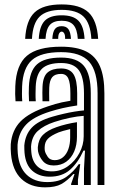

<svg xmlns="http://www.w3.org/2000/svg" viewBox="-20 -816 520 847"><path d="M252 -796.5Q333.2 -796.5 370.6 -761.2Q408 -726 413 -644.5H383Q379 -713.2 348.5 -742.9Q318 -772.5 252 -772.5Q185.5 -772.5 155 -742.9Q124.5 -713.2 121 -644.5H91Q95.2 -726 132.6 -761.2Q170 -796.5 252 -796.5ZM252 -748.5Q302.8 -748.5 326.2 -724.4Q349.8 -700.2 353 -644.5H323.2Q320.5 -687.2 304 -705.9Q287.5 -724.5 252 -724.5Q216.2 -724.5 199.8 -705.9Q183.2 -687.2 180.8 -644.5H151Q154 -700.2 177.4 -724.4Q200.8 -748.5 252 -748.5ZM252 -700.5Q272 -700.5 281.6 -687.5Q291.2 -674.5 293.2 -644.5H267.2Q267.8 -661.5 263.1 -669Q258.5 -676.5 252 -676.5Q245.8 -676.5 241.1 -669Q236.5 -661.5 236.8 -644.5H210.8Q212.5 -674.5 222 -687.5Q231.5 -700.5 252 -700.5ZM410.5 0V-404Q410.5 -501.5 373.2 -543.8Q336 -586 249.5 -586Q160.5 -586 120.8 -550.9Q81 -515.8 77.5 -434.8Q77 -419.5 76.9 -402.8Q76.8 -386 78.2 -369.2H48.5Q47 -387 46.9 -401.4Q46.8 -415.8 47.5 -436Q51.2 -530 98.8 -570Q146.2 -610 249.5 -610Q318 -610 360 -589.1Q402 -568.2 421.2 -523Q440.5 -477.8 440.5 -404V0ZM209 -60Q247.8 -60 279.5 -82.6Q311.2 -105.2 330.2 -140.8Q349.2 -176.2 349.2 -214.8V-305Q321.8 -303.2 287.6 -296.1Q253.5 -289 220 -278Q173.2 -262.5 146.5 -238Q119.8 -213.5 117 -169.5Q116.8 -162.8 117.4 -155.9Q118 -149 118.2 -144.8Q121.8 -104 145.2 -82Q168.8 -60 209 -60ZM216.8 -86Q185.8 -86 169.4 -105.1Q153 -124.2 148 -147.5Q147.5 -150.5 147 -157Q146.5 -163.5 146.8 -166.5Q149.5 -201 169.6 -221.1Q189.8 -241.2 229 -255Q248.8 -262 272.8 -267.9Q296.8 -273.8 319.5 -277V-212Q319.5 -176.5 307.4 -147.9Q295.2 -119.2 272.2 -102.6Q249.2 -86 216.8 -86ZM221.2 -109.5Q243 -109.5 258.2 -122.5Q273.5 -135.5 281.5 -158Q289.5 -180.5 289.5 -209.2V-246.5Q271.2 -242.2 258.4 -238.5Q245.5 -234.8 238.5 -232Q205.2 -218.2 191.4 -204Q177.5 -189.8 177 -166.8Q177 -162 177 -158.1Q177 -154.2 178 -150Q181 -137.8 190.9 -123.6Q200.8 -109.5 221.2 -109.5ZM178.8 10.5Q114 10.5 74.4 -26.8Q34.8 -64 28.5 -137Q27.8 -146.2 27.2 -159.4Q26.8 -172.5 27.5 -180.2Q32.8 -241.8 70.9 -280.6Q109 -319.5 191.2 -346.8Q210.5 -353.2 224.1 -357.2Q237.8 -361.2 252.8 -364.5Q267.8 -367.8 290.5 -371.5V-404.2Q290.5 -450.2 281.1 -470.1Q271.8 -490 249.5 -490Q222.2 -490 210.4 -475.6Q198.5 -461.2 197.2 -429.5Q197 -424.2 196.8 -406Q196.5 -387.8 197.2 -369.2H167.5Q166.5 -391.5 166.9 -406.9Q167.2 -422.2 167.5 -432.8Q169.5 -479 190.2 -496.5Q211 -514 249.5 -514Q288 -514 304.2 -488.5Q320.5 -463 320.5 -404.2V-350.8Q283.5 -345.2 256.8 -339.1Q230 -333 201 -324Q127.2 -300.8 94.8 -266Q62.2 -231.2 57.5 -177.8Q57 -170.5 57.4 -159.2Q57.8 -148 58.5 -139.5Q63.8 -77.2 97.8 -45Q131.8 -12.8 188.5 -12.8Q240.8 -12.8 273 -35.9Q305.2 -59 327.2 -91.5H334L323.8 -22.5V0H294L293.5 -4L308.8 -48H303.2Q276.8 -18.5 250.5 -4Q224.2 10.5 178.8 10.5ZM350.5 0.2V-72L355 -151.5H348.2Q324.2 -98.2 289 -67.2Q253.8 -36.2 197.8 -36.5Q152 -36.8 122.4 -62.8Q92.8 -88.8 88.2 -142.2Q88 -147.2 87.4 -157.6Q86.8 -168 87.2 -174.5Q91.5 -221.8 119.6 -252.2Q147.8 -282.8 210.5 -301Q236.2 -308.5 260.8 -314.1Q285.2 -319.8 307.9 -323.5Q330.5 -327.2 350.5 -329V-404Q350.5 -475.8 327.2 -506.9Q304 -538 249.5 -538Q192.2 -538 166 -513.6Q139.8 -489.2 137.5 -433.5Q137 -419 136.8 -403Q136.5 -387 137.8 -369.2H108Q106.8 -388.5 106.9 -404.4Q107 -420.2 107.5 -434Q110.2 -502.5 143.2 -532.2Q176.2 -562 249.5 -562Q319.8 -562 350.1 -525.4Q380.5 -488.8 380.5 -404V0.2Z"/></svg>

Font: Big Shoulders Inline Display Thin Black
Style: Regular
Weight: 900
Version: Version 2.002